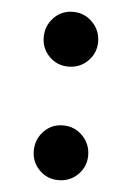

<svg xmlns="http://www.w3.org/2000/svg" viewBox="-43 -518 388 566"><g transform="rotate(5 151.0 -235.0)"><path d="M151 14Q117 14 94 -9.5Q71 -33 71 -66Q71 -100 94 -124Q117 -148 151 -148Q185 -148 208.5 -124Q232 -100 232 -66Q232 -33 208.5 -9.5Q185 14 151 14ZM151 -322Q117 -322 94 -345.5Q71 -369 71 -402Q71 -436 94 -460Q117 -484 151 -484Q185 -484 208.5 -460Q232 -436 232 -402Q232 -369 208.5 -345.5Q185 -322 151 -322Z"/></g></svg>

Font: Source Serif 4 18pt SemiBold
Style: Regular
Weight: 600
Designer: Frank Grießhammer
Foundry: Adobe Systems Incorporated
Version: Version 4.004;hotconv 1.0.116;makeotfexe 2.5.65601